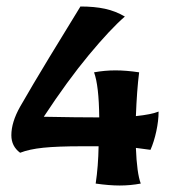

<svg xmlns="http://www.w3.org/2000/svg" viewBox="-20 -566 534 592"><path d="M275 0Q283 -53 284 -115H232Q157 -115 113.5 -110.5Q70 -106 42 -95Q15 -115 15 -149Q15 -189 42 -237Q81 -305 132 -389Q183 -473 228 -546Q271 -546 303.5 -539Q336 -532 365 -515Q320 -476 254 -396.5Q188 -317 115 -206Q217 -204 286 -204Q285 -302 270 -343Q303 -349 336 -349Q369 -349 409 -343Q402 -288 399 -208Q447 -213 469 -222Q469 -194 462 -161.5Q455 -129 444 -104L399 -110Q402 -32 414 0Q382 6 349 6Q317 6 275 0Z"/></svg>

Font: Mirza SemiBold
Style: Regular
Weight: 600
Designer: Arabic design by Kourosh Beigpour, Latin design by Eduardo Tunni, engineering by Lasse Fister
Version: Version 1.0010g